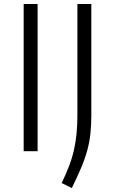

<svg xmlns="http://www.w3.org/2000/svg" viewBox="-20 -760 575 965"><path d="M99 -740H169V0H99ZM290 160Q312 114 327.5 73.5Q343 33 352 -7.5Q361 -48 365 -90.5Q369 -133 369 -184V-740H439V-181Q439 -131 434.5 -88.5Q430 -46 418.5 -4Q407 38 388 83Q369 128 341 185Z"/></svg>

Font: Encode Sans Wide
Style: Light
Weight: 300
Designer: Pablo Impallari, Andres Torresi
Foundry: Pablo Impallari, Andres Torresi
Version: Version 1.000; ttfautohint (v1.00) -l 8 -r 50 -G 200 -x 14 -